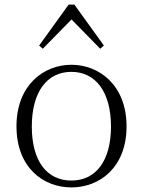

<svg xmlns="http://www.w3.org/2000/svg" viewBox="-20 -805 625 839"><path d="M292 14C414 14 533 -72 533 -253C533 -433 413 -522 292 -522C171 -522 52 -433 52 -253C52 -72 170 14 292 14ZM292 -16C185 -16 119 -101 119 -252C119 -403 185 -491 292 -491C398 -491 465 -403 465 -252C465 -101 398 -16 292 -16ZM418 -592 434 -606 305 -785H280L151 -606L167 -592L315 -743H270Z"/></svg>

Font: Source Han Serif CN VF
Style: Regular
Weight: 250
Designer: Ryoko NISHIZUKA 西塚涼子 (kana & ideographs); Frank Grießhammer (Latin, Greek & Cyrillic); Wenlong ZHANG 张文龙 (bopomofo); San
Foundry: Adobe
Version: Version 2.002;hotconv 1.1.0;makeotfexe 2.6.0